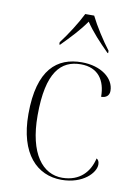

<svg xmlns="http://www.w3.org/2000/svg" viewBox="-87 -823 631 890"><g transform="rotate(10 228.5 -378.0)"><path d="M147 -617V-606H151C194 -650 231 -688 263 -734C294 -688 330 -650 374 -606H377V-617C346 -657 305 -721 283 -766H241C219 -721 178 -657 147 -617ZM265 10C367 10 422 -51 422 -89C422 -102 418 -111 409 -116C394 -51 350 -1 268 0C175 1 105 -85 105 -265C105 -470 169 -533 262 -533C343 -533 380 -479 380 -401C403 -401 418 -413 418 -435C418 -495 355 -543 265 -543C149 -543 62 -475 62 -264C62 -76 151 10 265 10Z"/></g></svg>

Font: Noto Serif Display ExtraLight
Style: Regular
Weight: 200
Designer: Monotype Design Team
Foundry: Monotype Imaging Inc.
Version: Version 2.009